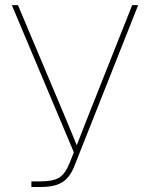

<svg xmlns="http://www.w3.org/2000/svg" viewBox="-20 -748 600 768"><path d="M105.5 0V-22.5H141.6Q192.4 -22.5 216.8 -37.6Q241.2 -52.7 258.3 -95.7L275.4 -138.7L27.3 -727.5H51.8L203.6 -367.2Q218.3 -332.5 232.7 -298.1Q247.1 -263.7 261.5 -229Q275.9 -194.3 290 -159.7H284.2Q304.2 -211.9 324.7 -263.7Q345.2 -315.4 365.7 -367.2L508.8 -727.5H532.7L278.8 -86.9Q266.1 -54.2 248.8 -35.4Q231.4 -16.6 205.8 -8.3Q180.2 0 141.6 0Z"/></svg>

Font: Inter 18pt Thin
Style: Regular
Weight: 250
Designer: Rasmus Andersson
Foundry: rsms
Version: Version 4.001;git-66647c0bb